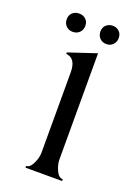

<svg xmlns="http://www.w3.org/2000/svg" viewBox="-109 -574 433 621"><g transform="rotate(20 107.0 -264.0)"><path d="M187 0H61V-6Q74 -6 83.5 -26Q93 -46 93 -63V-340Q93 -388 59 -391V-396L155 -428V-63Q155 -45 164 -25.5Q173 -6 187 -6ZM170 -465Q156 -465 147 -474Q138 -483 138 -497Q138 -511 147 -519.5Q156 -528 170 -528Q183 -528 192 -519.5Q201 -511 201 -497Q201 -483 192 -474Q183 -465 170 -465ZM77 -519.5Q86 -511 86 -497Q86 -483 77 -474Q68 -465 54 -465Q40 -465 31 -474Q22 -483 22 -497Q22 -511 31 -519.5Q40 -528 54 -528Q68 -528 77 -519.5Z"/></g></svg>

Font: Forum
Style: Regular
Weight: 400
Designer: Denis Masharov
Foundry: Denis Masharov
Version: Version 1.000